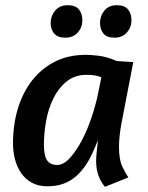

<svg xmlns="http://www.w3.org/2000/svg" viewBox="-20 -709 568 739"><path d="M200 -74Q174 -74 161.5 -91.5Q149 -109 149 -153Q149 -196 157.5 -243.5Q166 -291 185.5 -330.5Q205 -370 236.5 -395.5Q268 -421 313 -421Q327 -421 342.5 -419Q358 -417 370 -411L356 -342Q348 -304 332.5 -257.5Q317 -211 296 -170.5Q275 -130 250 -102Q225 -74 200 -74ZM163 8Q189 8 213.5 1.5Q238 -5 260.5 -21Q283 -37 303 -63.5Q323 -90 340 -129L357 -169Q354 -143 352 -122.5Q350 -102 350 -89Q350 -57 359.5 -32Q369 -7 384 10L474 -26Q463 -42 450.5 -68.5Q438 -95 438 -144Q438 -184 448 -237L493 -470L430 -474Q390 -491 359 -494.5Q328 -498 311 -498Q243 -498 191 -471.5Q139 -445 103 -398.5Q67 -352 48.5 -290Q30 -228 30 -157Q30 -126 37.5 -96.5Q45 -67 61 -43.5Q77 -20 102 -6Q127 8 163 8ZM241 -689Q210 -689 192.5 -668.5Q175 -648 175 -621Q175 -596 188.5 -580Q202 -564 231 -564Q262 -564 279.5 -584Q297 -604 297 -630Q297 -657 283.5 -673Q270 -689 241 -689ZM430 -689Q399 -689 382 -668.5Q365 -648 365 -621Q365 -596 378 -580Q391 -564 420 -564Q451 -564 468.5 -584Q486 -604 486 -630Q486 -657 472.5 -673Q459 -689 430 -689Z"/></svg>

Font: Amaranth
Style: Italic
Weight: 400
Designer: Gesine Todt
Foundry: Gesine Todt
Version: Version 1.001